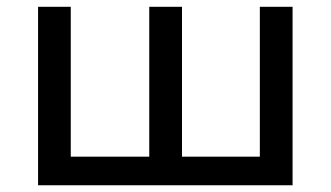

<svg xmlns="http://www.w3.org/2000/svg" viewBox="-20 -550 982 570"><path d="M93 -529.9H190.1V-59.7L166.7 -84.9H444.6L423.1 -59.7V-529.9H520.3V-59.7L496 -84.9H774.9L751.4 -59.7V-529.9H848.6V0H93Z"/></svg>

Font: iiserrat Thin
Style: Regular
Weight: 100
Designer: Akira Ohta
Foundry: Akira Ohta
Version: Version 1.200;Glyphs 3.3.1 (3343)